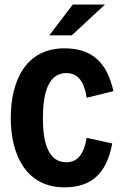

<svg xmlns="http://www.w3.org/2000/svg" viewBox="-20 -804 528 837"><path d="M194.8 -649.9H293L437.5 -784.2H297.4ZM260.7 12.7C378.9 12.7 445.3 -47.9 469.2 -178.7L357.9 -203.1C346.7 -136.2 320.8 -96.7 268.6 -96.7C189 -96.7 167 -186 167 -288.6C167 -394 189 -485.4 268.6 -485.4C320.3 -485.4 347.2 -447.8 357.9 -377.9L474.6 -406.7C446.8 -529.3 383.8 -593.3 260.7 -593.3C94.7 -593.3 26.9 -455.1 26.9 -289.6C26.9 -127.9 94.7 12.7 260.7 12.7Z"/></svg>

Font: Decalotype SemiBold
Style: Regular
Weight: 600
Designer: Alfredo Marco Pradil
Foundry: Alfredo Marco Pradil
Version: Version 1.0